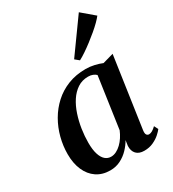

<svg xmlns="http://www.w3.org/2000/svg" viewBox="-202 -945 957 1064"><g transform="rotate(-30 277.0 -413.0)"><path d="M454 -92.5Q451 -71.5 456.8 -63.5Q462.5 -55.5 472.5 -55.5Q481.5 -55.5 492.5 -61.5Q503.5 -67.5 517.5 -81L530.5 -55.5Q523 -45 505.5 -29.2Q488 -13.5 462.2 -1.5Q436.5 10.5 404 10.5Q370.5 10.5 353.2 -8Q336 -26.5 337.5 -58.5L342.5 -93Q328.5 -68 305.8 -44Q283 -20 253 -4.8Q223 10.5 186.5 10.5Q136.5 10.5 100.2 -14Q64 -38.5 44.8 -82.5Q25.5 -126.5 25.5 -185.5Q25.5 -238 39 -290Q52.5 -342 79 -388Q105.5 -434 144.5 -469.5Q183.5 -505 234.2 -525Q285 -545 347 -545Q374.5 -545 401.8 -538.8Q429 -532.5 450.5 -523.5L519.5 -543ZM388.5 -483Q380.5 -491 367.8 -496.2Q355 -501.5 338 -501.5Q299.5 -501.5 270 -482Q240.5 -462.5 219 -429.8Q197.5 -397 183.8 -355.5Q170 -314 163.2 -269.5Q156.5 -225 156.5 -183Q156.5 -138 165.8 -109.2Q175 -80.5 191 -66.8Q207 -53 228 -53Q245.5 -53 262.2 -61.5Q279 -70 294 -84.5Q309 -99 321 -117.5Q333 -136 341.5 -156.5ZM319.5 -623 472.5 -836 552 -768.5Q542.5 -756 524.8 -738.2Q507 -720.5 483.8 -701Q460.5 -681.5 435.8 -662.5Q411 -643.5 387.2 -627.5Q363.5 -611.5 345 -602Z"/></g></svg>

Font: Merriweather 72pt SemiBold
Style: Italic
Weight: 600
Italic angle: -7.8°
Version: Version 2.101